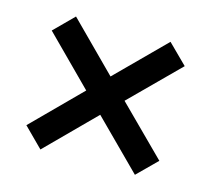

<svg xmlns="http://www.w3.org/2000/svg" viewBox="-70 -587 632 576"><g transform="rotate(15 246.5 -299.5)"><path d="M99.5 -93.5 40 -153 186.5 -300 40 -447 99.5 -506.5 246 -359.5 393 -506.5 453 -447 305.5 -300 453 -153 393 -93.5 246 -240.5Z"/></g></svg>

Font: Urbanist Medium
Style: Regular
Weight: 500
Designer: Corey Hu
Foundry: Corey Hu
Version: Version 1.321; ttfautohint (v1.8.4.7-5d5b)